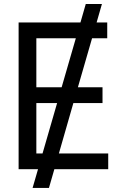

<svg xmlns="http://www.w3.org/2000/svg" viewBox="-20 -839 606 952"><path d="M141.6 92.8 168.5 0H72.3V-727.5H378.9L405.3 -819.3H485.4L459 -727.5H511.7V-649.4H436.5L366.2 -406.2H488.3V-328.1H343.8L272 -78.1H516.6V0H249.5L222.7 92.8ZM285.6 -406.2 356 -649.4H160.2V-406.2ZM190.9 -78.1 263.2 -328.1H160.2V-78.1Z"/></svg>

Font: Inter Display
Style: Regular
Weight: 400
Designer: Rasmus Andersson
Foundry: rsms
Version: Version 4.000;git-37864ae